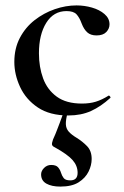

<svg xmlns="http://www.w3.org/2000/svg" viewBox="-20 -415 460 710"><path d="M233 12Q164 12 120 -17.5Q76 -47 54.5 -93Q33 -139 33 -186Q33 -236 53.5 -275Q74 -314 108 -340.5Q142 -367 182.5 -381Q223 -395 263 -395Q292 -395 320 -387Q348 -379 366.5 -363Q385 -347 385 -325Q385 -309 373 -296.5Q361 -284 337 -284Q315 -284 302.5 -295.5Q290 -307 282 -328Q274 -350 263 -362Q252 -374 226 -374Q178 -374 151 -330.5Q124 -287 124 -218Q124 -167 139.5 -125Q155 -83 190 -57.5Q225 -32 283 -32Q312 -32 334.5 -39Q357 -46 381 -61Q383 -63 386.5 -59Q390 -55 388 -53Q353 -21 316.5 -4.5Q280 12 233 12ZM230 2Q223 28 223.5 44Q224 60 234 71.5Q244 83 264 95Q285 108 302 125.5Q319 143 319 173Q319 196 307.5 219.5Q296 243 271 259Q246 275 203 275Q171 275 151.5 264Q132 253 132 230Q132 217 143 206Q154 195 169 195Q187 195 194.5 203.5Q202 212 205.5 223.5Q209 235 215.5 243.5Q222 252 240 252Q267 252 267 224Q267 198 248.5 177Q230 156 183 130Q174 126 172.5 120.5Q171 115 176 101Q186 79 190.5 66.5Q195 54 200.5 40.5Q206 27 215 1Z"/></svg>

Font: Cormorant Infant Light SemiBold
Style: Regular
Weight: 600
Version: Version 4.001